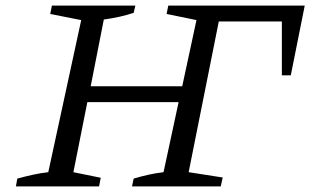

<svg xmlns="http://www.w3.org/2000/svg" viewBox="-20 -668 1148 688"><path d="M37 0 42 -28Q71 -36 98.5 -42Q126 -48 153 -51L271 -596L160 -618L166 -648H465L459 -622Q435 -614 408 -608Q381 -602 352 -598L305 -359H633L684 -596L577 -618L583 -648H1072L1022 -398H990V-591H764L656 -51L778 -32L771 0H453L459 -28Q515 -45 566 -51L620 -302H293L243 -51L341 -31L335 0Z"/></svg>

Font: Piazzolla SC
Style: Italic
Weight: 400
Italic angle: -11.3°
Designer: Juan Pablo del Peral
Foundry: Huerta Tipografica
Version: Version 1.330